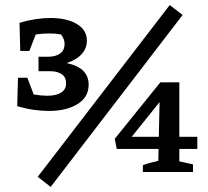

<svg xmlns="http://www.w3.org/2000/svg" viewBox="-20 -679 820 758"><path d="M51 -372H88L113 -306Q144 -301 166 -301Q202 -301 221.5 -313.5Q241 -326 241 -350Q241 -374 224 -386Q207 -398 176 -398H132V-455H170Q199 -455 217 -467.5Q235 -480 235 -506Q235 -524 221 -543Q210 -545 198.5 -546Q187 -547 175 -547Q149 -547 121 -543L96 -478H60L57 -589Q121 -608 180 -608Q243 -608 283 -584.5Q323 -561 323 -518Q323 -488 302 -465Q281 -442 243 -430Q330 -412 330 -345Q330 -295 286 -268Q242 -241 173 -241Q144 -241 112.5 -245.5Q81 -250 48 -260ZM180 59 129 19 650 -659 701 -620ZM544 0V-27Q560 -33 574.5 -36.5Q589 -40 605 -44L606 -91H441L433 -131L613 -354H688V-139H759V-91H688V-42L742 -30V0ZM500 -139H607L610 -276Z"/></svg>

Font: Piazzolla SemiBold
Style: Regular
Weight: 600
Designer: Juan Pablo del Peral
Foundry: Huerta Tipografica
Version: Version 1.330